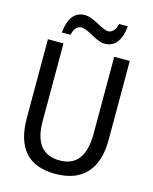

<svg xmlns="http://www.w3.org/2000/svg" viewBox="-132 -988 864 1084"><g transform="rotate(15 300.0 -445.5)"><path d="M539.1 -714.8V-252Q539.1 -125 477.5 -57.6Q416 9.8 296.9 9.8Q61 9.8 61 -253.9V-713.9H151.9V-258.8Q151.9 -69.8 301.8 -69.8Q445.8 -69.8 448.2 -259.8V-714.8ZM177.7 -771H127Q139.2 -899.9 230 -899.9Q258.3 -899.9 308.6 -872.6Q358.4 -845.2 375 -845.2Q414.1 -845.2 426.8 -900.9H478Q464.8 -772 375 -772Q347.2 -772 298.3 -799.8Q249.5 -827.1 230 -827.1Q189.9 -827.1 177.7 -771Z"/></g></svg>

Font: Apple Sans Adjectives
Style: Regular
Weight: 400
Monospace: yes
Foundry: Apple Sans Adjectives
Version: Version 0.01